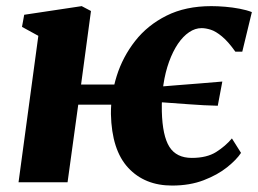

<svg xmlns="http://www.w3.org/2000/svg" viewBox="-20 -580 822 611"><path d="M39 0 102 -466 50 -494.5 57 -533 240 -560.5 269.5 -545 238 -311H385.5L377 -247H229L195 0ZM527.5 10.5Q440.5 10.5 388 -46Q335.5 -102.5 333 -217Q332.5 -278 351.5 -338.5Q370.5 -399 410 -449.5Q449.5 -500 510 -530.2Q570.5 -560.5 652.5 -560.5Q673 -560.5 696.8 -558.5Q720.5 -556.5 742.8 -552.2Q765 -548 781.5 -541.5L751 -415.5H729Q706 -448 686.2 -464.2Q666.5 -480.5 650.5 -485.5Q634.5 -490.5 621.5 -490.5Q601 -490.5 581.8 -477.5Q562.5 -464.5 546.2 -440.5Q530 -416.5 518 -383.5Q506 -350.5 500 -310.5Q494 -270.5 495 -225.5Q497 -147.5 519.2 -112.5Q541.5 -77.5 590.5 -77.5Q638 -77.5 667.8 -96.2Q697.5 -115 718 -139.5L747 -93.5Q733 -72 702.8 -47.8Q672.5 -23.5 628.2 -6.5Q584 10.5 527.5 10.5ZM673 -243.5Q629.5 -244.5 581 -248.2Q532.5 -252 466.5 -256.5L472 -303Q510.5 -306.5 545.8 -309Q581 -311.5 615.8 -314.5Q650.5 -317.5 687.5 -320.5Z"/></svg>

Font: Merriweather 36pt Black
Style: Italic
Weight: 900
Italic angle: -7.8°
Version: Version 2.101